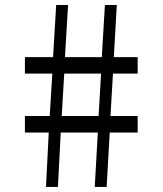

<svg xmlns="http://www.w3.org/2000/svg" viewBox="-20 -679 640 756"><path d="M235.8 -454.1H380.9L393.1 -659.2H439.9L428.2 -454.1H522V-389.2H424.8L415 -222.2H522V-157.2H412.1L399.9 57.1H353L365.2 -157.2H219.2L208 57.1H161.1L171.9 -157.2H78.1V-222.2H175.8L186 -389.2H78.1V-454.1H189L201.2 -659.2H248ZM223.1 -222.2H368.2L377.9 -389.2H232.9Z"/></svg>

Font: Ethiopic Sadiss
Style: Regular
Weight: 400
Designer: abass alamnehe
Foundry: Senamirmir Project
Version: Version 5.100